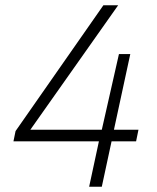

<svg xmlns="http://www.w3.org/2000/svg" viewBox="-20 -708 595 728"><path d="M318 0 355 -172H31L39 -211L372 -688H428L95 -216H366L431 -503H474L412 -216H505L496 -172H403L366 0Z"/></svg>

Font: Saira Semi Condensed ExtraLight
Style: Italic
Weight: 200
Width: 4
Italic angle: -12°
Designer: Hector Gatti with collaboration of the Omnibus-Type team
Foundry: Omnibus-Type
Version: Version 1.001; ttfautohint (v1.8)